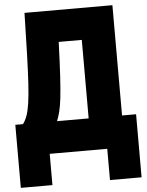

<svg xmlns="http://www.w3.org/2000/svg" viewBox="-63 -850 826 1077"><g transform="rotate(-5 350.0 -312.0)"><path d="M10 176V-179H53Q67 -197 76.5 -223.5Q86 -250 92.5 -293.5Q99 -337 103 -403.5Q107 -470 110 -567.5Q113 -665 116 -800H611V-179H690V176H512V0H188V176ZM245 -179H423V-621H293Q289 -505 284.5 -429Q280 -353 274.5 -306Q269 -259 261.5 -230Q254 -201 245 -179Z"/></g></svg>

Font: Martian Mono ExtraBold
Style: Regular
Weight: 800
Monospace: yes
Designer: Roman Shamin
Foundry: Evil Martians
Version: Version 1.000; ttfautohint (v1.8.4.7-5d5b)